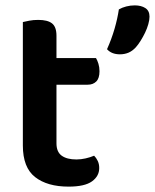

<svg xmlns="http://www.w3.org/2000/svg" viewBox="-20 -680 576 714"><path d="M190 -147Q190 -115 209.5 -101Q229 -87 264 -87Q281 -87 298.5 -91Q316 -95 330 -101Q338 -93 343.5 -81.5Q349 -70 349 -55Q349 -25 322 -5.5Q295 14 235 14Q156 14 110.5 -21.5Q65 -57 65 -139V-598Q73 -600 88.5 -603Q104 -606 122 -606Q157 -606 173.5 -593Q190 -580 190 -547V-464H337Q342 -456 346 -443Q350 -430 350 -415Q350 -389 338 -377Q326 -365 306 -365H190ZM485 -504Q472 -490 457.5 -484Q443 -478 426 -478Q395 -478 378 -497Q395 -535 406 -573Q417 -611 422 -645Q434 -652 449.5 -656Q465 -660 481 -660Q505 -660 520.5 -650Q536 -640 536 -618Q536 -606 531.5 -590Q527 -574 519.5 -558.5Q512 -543 503 -528.5Q494 -514 485 -504Z"/></svg>

Font: Baloo Chettan 2 SemiBold
Style: Regular
Weight: 600
Designer: Maithili Shingre, Unnati Kotecha and Ek Type
Foundry: Ek Type
Version: Version 1.640;hotconv 1.0.111;makeotfexe 2.5.65597; ttfautoh